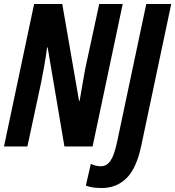

<svg xmlns="http://www.w3.org/2000/svg" viewBox="-22 -734 878 962"><path d="M-2 0 148.9 -713.9H290L374 -229H377Q384.8 -274.9 392.3 -317.6Q399.9 -360.4 404.8 -388.2L475.1 -713.9H592.8L441.9 0H300.8L216.8 -496.1H213.9Q207.5 -445.8 198.5 -397.2Q189.5 -348.6 184.1 -320.8L115.2 0ZM489.3 208Q462.4 208 443.1 205.1Q423.8 202.1 408.2 195.8L433.1 86.9Q458 99.1 482.9 99.1Q508.3 99.1 523.9 81.1Q539.6 63 549.1 34.7Q558.6 6.3 564.9 -23.9L710.9 -713.9H835.9L686 -4.9Q662.1 108.9 612.1 158.4Q562 208 489.3 208Z"/></svg>

Font: Open Sans Condensed
Style: Bold Italic
Weight: 700
Width: 3
Italic angle: -12°
Designer: Monotype Design Team
Foundry: Monotype Imaging Inc.
Version: Version 3.003; ttfautohint (v1.8.4)